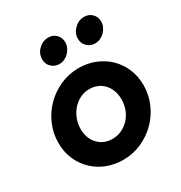

<svg xmlns="http://www.w3.org/2000/svg" viewBox="-177 -880 962 1019"><g transform="rotate(-30 304.0 -371.0)"><path d="M31 0ZM31 -240Q31 -298 53.5 -350.5Q76 -403 115.5 -443Q155 -483 208 -507Q261 -531 322 -531Q376 -531 422.5 -512Q469 -493 503 -460Q537 -427 556.5 -381Q576 -335 576 -281Q576 -222 553 -169Q530 -116 490.5 -76.5Q451 -37 398.5 -13.5Q346 10 286 10Q234 10 188 -7.5Q142 -25 107 -58Q72 -91 51.5 -137Q31 -183 31 -240ZM292 -115Q320 -115 346 -126.5Q372 -138 392.5 -159Q413 -180 425 -209.5Q437 -239 437 -275Q437 -302 428.5 -326Q420 -350 404 -368Q388 -386 365.5 -396Q343 -406 315 -406Q285 -406 258.5 -393Q232 -380 212.5 -358Q193 -336 181.5 -306.5Q170 -277 170 -245Q170 -188 204 -151.5Q238 -115 292 -115ZM246 -600Q218 -600 198 -619Q178 -638 178 -667Q178 -696 196 -719L203 -726Q229 -752 264 -752Q292 -752 311 -733Q330 -714 330 -685Q330 -668 323 -653Q316 -638 304.5 -626Q293 -614 277.5 -607Q262 -600 246 -600ZM465 -600Q437 -600 417 -619Q397 -638 397 -667Q397 -697 416 -719L423 -726Q448 -752 483 -752Q512 -752 531 -733Q550 -714 550 -685Q550 -668 543 -653Q536 -638 524.5 -626Q513 -614 497.5 -607Q482 -600 465 -600Z"/></g></svg>

Font: Rosa Sans
Style: Bold Italic
Weight: 700
Italic angle: -12°
Designer: Pentagram / MCKL
Foundry: Pentagram / MCKL
Version: Version 1.005;September 16, 2019;FontCreator 11.5.0.2425 64-